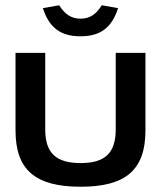

<svg xmlns="http://www.w3.org/2000/svg" viewBox="-20 -701 612 730"><path d="M39 -205C39 -56 113 9 287 9C459 9 533 -56 533 -205V-500H420V-209C420 -120 380 -81 287 -81C192 -81 152 -120 152 -209V-500H39ZM143 -670 205 -681C227 -646 252 -630 286 -630C321 -630 345 -646 367 -681L429 -670C405 -596 362 -563 286 -563C210 -563 167 -596 143 -670Z"/></svg>

Font: LT Wave Medium
Style: Regular
Weight: 500
Designer: Daniel Lyons
Version: Version 2.5 (Glyphs App)